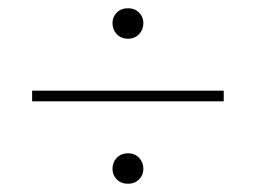

<svg xmlns="http://www.w3.org/2000/svg" viewBox="-20 -553 619 466"><path d="M291 -459Q274 -459 263.5 -470Q253 -481 253 -497Q253 -512 263.5 -522.5Q274 -533 291 -533Q307 -533 317.5 -522.5Q328 -512 328 -497Q328 -481 317.5 -470Q307 -459 291 -459ZM58 -333H523V-307H58ZM291 -107Q274 -107 263.5 -117.5Q253 -128 253 -143Q253 -159 263.5 -170Q274 -181 291 -181Q307 -181 317.5 -170Q328 -159 328 -143Q328 -128 317.5 -117.5Q307 -107 291 -107Z"/></svg>

Font: Murecho ExtraLight
Style: Regular
Weight: 200
Designer: Neil Summerour
Foundry: Positype
Version: Version 1.010; ttfautohint (v1.8.3)